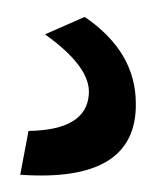

<svg xmlns="http://www.w3.org/2000/svg" viewBox="-20 -22 181 227"><path d="M3.9 184.6 13.7 132.8Q82 131.8 85 89.8Q87.9 57.6 33.2 18.6L80.1 -2Q140.6 39.1 140.6 100.6Q141.6 194.3 3.9 184.6Z"/></svg>

Font: BF_TEXT
Style: Regular
Weight: 400
Foundry: EA DICE
Version: Version 1.404